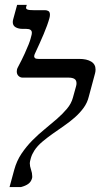

<svg xmlns="http://www.w3.org/2000/svg" viewBox="-20 -757 407 777"><path d="M109.4 -34.7Q105.5 -21 94.5 -12.9Q83.5 -4.9 64.9 0H18.6L37.6 -69.8Q47.4 -106 67.1 -135.3Q86.9 -164.6 111.1 -189Q135.3 -213.4 161.4 -234.6Q187.5 -255.9 210.7 -276.1Q233.9 -296.4 251.2 -317.1Q268.6 -337.9 274.9 -361.3L287.6 -407.2Q289.6 -413.6 289.6 -419.9Q289.6 -432.6 281.2 -437.7Q272.9 -442.9 257.3 -442.9H71.8Q62 -442.9 54.9 -449.7Q47.9 -456.5 47.9 -467.8Q47.9 -471.7 48.8 -475.8Q49.8 -480 52.2 -484.4Q69.3 -516.6 79.8 -539.8Q90.3 -563 96.2 -578.1Q102.1 -593.3 104 -601.3Q106 -609.4 106.9 -612.3Q108.9 -618.7 108.9 -624.5Q108.9 -640.1 86.4 -640.1H72.3Q54.7 -640.1 43.2 -646.7Q31.7 -653.3 31.7 -667.5Q31.7 -672.4 33.2 -678.2L49.3 -737.3H88.4L85.9 -729Q85.4 -728 85.4 -725.6Q85.4 -720.7 91.6 -718.3Q97.7 -715.8 116.2 -715.8H162.6Q169.9 -715.8 176 -712.2Q182.1 -708.5 182.1 -697.3Q182.1 -691.4 180.2 -684.1Q172.4 -655.8 156.5 -618.4Q140.6 -581.1 121.6 -540.5Q120.6 -538.1 119.4 -535.2Q118.2 -532.2 118.2 -529.3Q118.2 -524.9 121.8 -521.7Q125.5 -518.6 136.2 -518.6H300.8Q331.1 -518.6 348.9 -507.8Q366.7 -497.1 366.7 -475.6Q366.7 -467.8 364.7 -460.4L339.4 -366.2Q333.5 -341.3 318.4 -320.6Q303.2 -299.8 282.7 -281.7Q262.2 -263.7 238.8 -247.6Q215.3 -231.4 192.6 -215.3Q169.9 -199.2 150.6 -182.9Q131.3 -166.5 119.1 -147.9Q109.4 -132.8 105 -117.7Q100.6 -102.5 100.6 -96.7Q100.6 -84.5 105.5 -70.6Q110.4 -56.6 110.4 -43.9Q110.4 -41.5 110.4 -39.3Q110.4 -37.1 109.4 -34.7Z"/></svg>

Font: Arian AMU Serif
Style: Italic
Weight: 400
Italic angle: -15°
Designer: Ruben Hakobyan (Tarumian)
Foundry: Ruben Hakobyan (Tarumian)
Version: Version 1.002